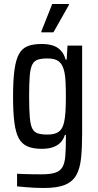

<svg xmlns="http://www.w3.org/2000/svg" viewBox="-20 -737 488 956"><path d="M200 199Q177 199 153.5 198Q130 197 108.5 195Q87 193 65 191V128Q79 129 95 129.5Q111 130 132.5 130.5Q154 131 185 131Q228 131 253 123.5Q278 116 290 96.5Q302 77 305 42Q308 7 308 -47V-65H303Q295 -40 279 -25Q263 -10 240.5 -3Q218 4 187 4Q145 4 117 -8Q89 -20 73.5 -48.5Q58 -77 51.5 -128Q45 -179 45 -256Q45 -337 52 -388.5Q59 -440 74.5 -468Q90 -496 117.5 -507Q145 -518 187 -518Q216 -518 239.5 -511.5Q263 -505 280.5 -488Q298 -471 307 -440H312L316 -510H389V-72Q389 -1 383.5 51Q378 103 359.5 135.5Q341 168 303 183.5Q265 199 200 199ZM217 -67Q253 -67 272.5 -81Q292 -95 299 -128Q304 -149 306 -180.5Q308 -212 308 -256Q308 -294 306.5 -327Q305 -360 301 -377Q293 -415 274 -430.5Q255 -446 217 -446Q187 -446 168.5 -440Q150 -434 140.5 -415Q131 -396 128 -358Q125 -320 125 -256Q125 -190 128.5 -151.5Q132 -113 141.5 -95.5Q151 -78 169.5 -72.5Q188 -67 217 -67ZM186 -576V-581L240 -717H323V-712L246 -576Z"/></svg>

Font: Saira Condensed Medium
Style: Regular
Weight: 500
Width: 3
Designer: Hector Gatti with collaboration of the Omnibus-Type team
Foundry: Omnibus-Type
Version: Version 1.101